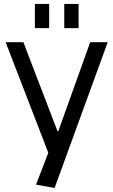

<svg xmlns="http://www.w3.org/2000/svg" viewBox="-20 -752 569 964"><path d="M160.8 175.1 236.5 -21.5 227.9 29.3 8.4 -540H97.4L268.7 -93.3H272.7L432.8 -540H520.8L254.2 191.6ZM226.9 -732.3V-610.6H155.1V-732.3ZM374.5 -732.3V-610.6H302.6V-732.3Z"/></svg>

Font: Pathway Extreme 8pt Thin
Style: Regular
Weight: 100
Version: Version 1.001;gftools[0.9.26]